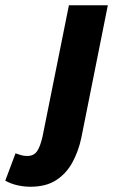

<svg xmlns="http://www.w3.org/2000/svg" viewBox="-149 -518 441 730"><path d="M-33 192Q-58 192 -82.5 186.5Q-107 181 -129 169L-90 65Q-79 69 -68.5 72Q-58 75 -45 75Q-21 75 -8.5 57.5Q4 40 13 0L113 -498H261L160 7Q149 58 126 100Q103 142 64.5 167Q26 192 -33 192Z"/></svg>

Font: Source Sans 3 ExtraLight ExtraBold
Style: Italic
Weight: 800
Italic angle: -11°
Version: Version 3.052;hotconv 1.1.0;makeotfexe 2.6.0